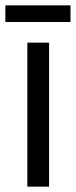

<svg xmlns="http://www.w3.org/2000/svg" viewBox="-37 -696 283 716"><path d="M226 -676H-17V-614H226ZM146 0V-537H65V0Z"/></svg>

Font: Noto Sans Sinhala UI ExtraCondensed
Style: Regular
Weight: 400
Width: 2
Designer: Jelle Bosma - Monotype Design Team
Foundry: Monotype Imaging Inc.
Version: Version 2.006